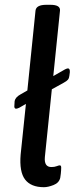

<svg xmlns="http://www.w3.org/2000/svg" viewBox="-20 -773 333 800"><path d="M163 7Q109 7 84.5 -25Q60 -57 66 -129L88 -340L60 -324Q51 -320 47 -320Q38 -320 40 -335L41 -352Q44 -368 66 -380L94 -396L128 -729Q131 -753 173 -753H190Q232 -753 230 -729L202 -456L251 -484Q259 -488 263 -488Q272 -488 271 -472L269 -457Q268 -447 263 -441Q258 -435 245 -428L196 -401L167 -119Q163 -77 194 -77Q207 -77 216 -80.5Q225 -84 229 -84Q235 -84 235 -75Q235 -73 234.5 -62Q234 -51 231 -32Q226 -11 203 -2Q180 7 163 7Z"/></svg>

Font: Asap Medium
Style: Italic
Weight: 500
Italic angle: -6°
Designer: Pablo Cosgaya
Foundry: Omnibus-Type
Version: Version 3.001; ttfautohint (v1.8.3)